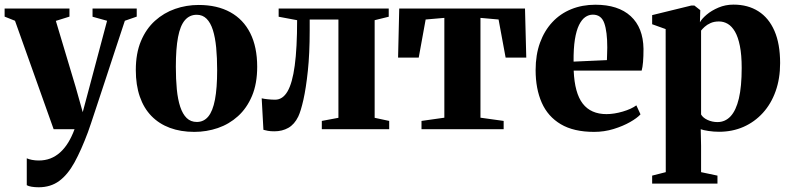

<svg xmlns="http://www.w3.org/2000/svg" viewBox="-29 -560 3426 832"><path d="M138.5 251.5Q122 251.5 108.2 249.2Q94.5 247 87 242.5V126Q95.5 130 109.5 132.8Q123.5 135.5 139 135.5Q166 135.5 189 126.8Q212 118 231.5 100.5Q251 83 266.5 57.8Q282 32.5 294 0H203.5L36 -470L-9 -488V-523H272V-488L213 -469.5L299 -182.5L329.5 -74L357 -177L435 -470L372 -487.5V-523H563.5V-488L512 -470Q492.5 -411 471.2 -346.5Q450 -282 430 -221Q410 -160 393.2 -109.5Q376.5 -59 365.5 -26Q354.5 7 352 13Q323 90.5 293.8 143.8Q264.5 197 227.5 224.2Q190.5 251.5 138.5 251.5Z M559.5 -256.5Q559.5 -329 581.8 -382Q604 -435 642.5 -469.8Q681 -504.5 729.8 -521.5Q778.5 -538.5 832 -538.5Q912 -538.5 968.8 -507.2Q1025.5 -476 1055.5 -416.2Q1085.5 -356.5 1085.5 -270.5Q1085.5 -197.5 1063 -144.2Q1040.5 -91 1002.2 -56.5Q964 -22 915 -5.2Q866 11.5 813 11.5Q754 11.5 707 -6Q660 -23.5 627 -57.5Q594 -91.5 576.8 -141.5Q559.5 -191.5 559.5 -256.5ZM824 -31.5Q854 -31.5 873.5 -55Q893 -78.5 902.5 -128.2Q912 -178 912 -255.5Q912 -309.5 907.8 -353.8Q903.5 -398 893.5 -429.8Q883.5 -461.5 866.2 -478.8Q849 -496 823.5 -496Q792.5 -496 772.2 -472.5Q752 -449 742.5 -399.2Q733 -349.5 733 -270.5Q733 -217 737.2 -173Q741.5 -129 752 -97.2Q762.5 -65.5 780 -48.5Q797.5 -31.5 824 -31.5Z M1160 9Q1143.5 9 1132.2 7Q1121 5 1112.5 2.5L1105 -134Q1115 -131.5 1131.5 -129.8Q1148 -128 1163.5 -128Q1196 -128 1217 -164Q1238 -200 1248.2 -276Q1258.5 -352 1258.5 -472.5L1178.5 -487.5V-523H1655.5V-487.5L1594.5 -472.5V-49.5L1657.5 -36V0H1365.5V-36L1437.5 -49.5V-475.5H1313V-428Q1313 -328 1305 -252.8Q1297 -177.5 1285.8 -127.8Q1274.5 -78 1263.5 -55Q1247 -21 1220.5 -6Q1194 9 1160 9Z M1797.5 0V-36L1896.5 -50V-482.5L1815.5 -475.5L1785.5 -310.5H1696L1701 -523H2246L2251.5 -310.5H2162L2131.5 -475.5L2053 -482.5V-50L2153.5 -36V0Z M2545.5 11.5Q2457 11.5 2401 -21.8Q2345 -55 2318.5 -115.2Q2292 -175.5 2292 -256Q2292 -322.5 2311 -374.8Q2330 -427 2364.5 -464Q2399 -501 2446.5 -520.2Q2494 -539.5 2551 -539.5Q2650 -539.5 2704 -490Q2758 -440.5 2759.5 -348.5Q2759.5 -315 2757.5 -291.5Q2755.5 -268 2751.5 -254H2457Q2459 -205 2468.8 -169.5Q2478.5 -134 2496.2 -111Q2514 -88 2539.8 -76.8Q2565.5 -65.5 2599 -65.5Q2632 -65.5 2669.5 -76.5Q2707 -87.5 2728.5 -103.5L2746.5 -64.5Q2732 -48.5 2701.2 -31Q2670.5 -13.5 2630 -1Q2589.5 11.5 2545.5 11.5ZM2456.5 -293 2601 -299.5Q2601.5 -314 2601.8 -327Q2602 -340 2602.5 -354.5Q2602.5 -423 2589.5 -459.8Q2576.5 -496.5 2540 -496.5Q2522.5 -496.5 2507.2 -486Q2492 -475.5 2480.2 -451.8Q2468.5 -428 2462.2 -389Q2456 -350 2456.5 -293Z M2797 235.5V201L2856 186L2855.5 -434L2797 -455V-494.5L2966.5 -536H2980L3005.5 -516L3004 -463.5Q3012.5 -479 3033.5 -496.8Q3054.5 -514.5 3084.5 -527.2Q3114.5 -540 3149.5 -540Q3212 -540 3257.2 -511.2Q3302.5 -482.5 3327 -426.2Q3351.5 -370 3351.5 -286.5Q3351.5 -219.5 3332 -164.8Q3312.5 -110 3276.8 -70.8Q3241 -31.5 3192.8 -10.2Q3144.5 11 3087 11Q3063.5 11 3040.8 7.5Q3018 4 3007.5 0L3009 71.5V186L3080 201V235.5ZM3080 -31Q3113.5 -31 3137 -56.2Q3160.5 -81.5 3172.8 -133.2Q3185 -185 3185 -265.5Q3185 -322 3177.2 -360.8Q3169.5 -399.5 3156 -422.8Q3142.5 -446 3124.8 -456.5Q3107 -467 3086.5 -467Q3065.5 -467 3050 -460Q3034.5 -453 3024.5 -443.8Q3014.5 -434.5 3009 -427.5V-64Q3017 -49.5 3037.2 -40.2Q3057.5 -31 3080 -31Z"/></svg>

Font: Merriweather 96pt ExtraBold
Style: Regular
Weight: 800
Version: Version 2.100